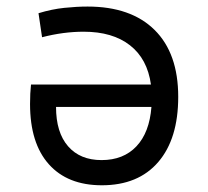

<svg xmlns="http://www.w3.org/2000/svg" viewBox="-20 -547 626 577"><path d="M286.1 9.8Q183.1 9.8 126.7 -53.5Q70.3 -116.7 70.3 -234.4Q70.3 -267.6 73.2 -293H433.6Q422.9 -370.1 370.6 -410.9Q318.4 -451.7 231.4 -451.7Q170.4 -451.7 106.4 -435.1L95.7 -507.3Q135.7 -519.5 173.3 -523.4Q210.9 -527.3 243.2 -527.3Q373.5 -527.3 444.6 -457Q515.6 -386.7 515.6 -255.9Q515.6 -129.9 455.6 -60.1Q395.5 9.8 286.1 9.8ZM435.1 -225.6H148.4Q148.4 -148.9 184.6 -107.4Q220.7 -65.9 285.2 -65.9Q351.1 -65.9 390.1 -107.4Q429.2 -148.9 435.1 -225.6Z"/></svg>

Font: CaskaydiaMono NF SemiLight
Style: Regular
Weight: 350
Designer: Aaron Bell
Foundry: Saja Typeworks
Version: Version 2111.001; ttfautohint (v1.8.4);Nerd Fonts 3.1.1